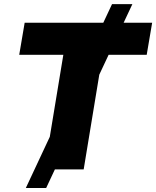

<svg xmlns="http://www.w3.org/2000/svg" viewBox="-20 -840 774 952"><path d="M108 92.3 226.9 -161.6 294 -568.2H75.3L102.3 -727.3H492.2L535.5 -819.6H636.4L593 -727.3H734.4L707.4 -568.2H518.5L472.3 -469.8L394.9 0H252.1L208.8 92.3Z"/></svg>

Font: Karasuma Gothic
Style: Italic
Weight: 900
Italic angle: -9.39999°
Designer: Rasmus Andersson / Ryoko Nishizuka
Foundry: Genbu
Version: Version 1.00